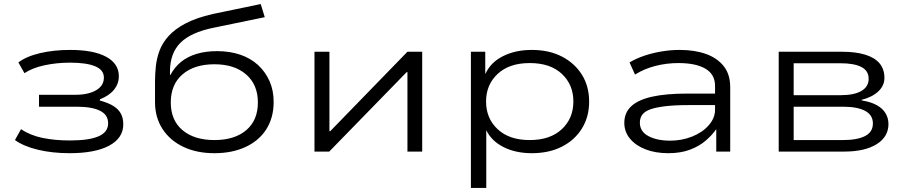

<svg xmlns="http://www.w3.org/2000/svg" viewBox="-20 -750 4493 950"><path d="M324 8Q239 8 168 -9Q97 -26 54 -57L84 -111Q130 -80 191 -67.5Q252 -55 326 -55Q420 -55 467.5 -75.5Q515 -96 515 -140Q515 -182 475 -202Q435 -222 359 -222H173V-281H353Q417 -281 455.5 -303.5Q494 -326 494 -366Q494 -404 451 -422Q408 -440 327 -440Q260 -440 200 -427Q140 -414 101 -388L71 -441Q110 -471 178 -487Q246 -503 327 -503Q443 -503 505.5 -469Q568 -435 568 -373Q568 -336 544.5 -306.5Q521 -277 475 -259L473 -253Q517 -241 542 -225Q567 -209 578.5 -187Q590 -165 590 -135Q590 -67 520.5 -29.5Q451 8 324 8Z M1041 8Q953 8 887 -23.5Q821 -55 784 -112Q747 -169 747 -245V-346Q747 -382 751 -421Q755 -460 769 -498.5Q783 -537 814 -571.5Q845 -606 898 -634Q951 -662 1034 -681L1270 -730L1290 -665L1038 -613Q924 -590 872.5 -538Q821 -486 821 -396V-379H823Q844 -418 876 -444Q908 -470 953 -483.5Q998 -497 1054 -497Q1117 -497 1168.5 -479.5Q1220 -462 1256.5 -428.5Q1293 -395 1313.5 -349Q1334 -303 1334 -246Q1334 -168 1298 -111Q1262 -54 1195.5 -23Q1129 8 1041 8ZM1041 -57Q1141 -57 1198.5 -106Q1256 -155 1256 -243Q1256 -331 1198 -381.5Q1140 -432 1041 -432Q941 -432 883 -382Q825 -332 825 -243Q825 -155 883 -106Q941 -57 1041 -57Z M1536 0V-494H1610V-101H1614L1996 -494H2069V0H1996V-393H1992L1609 0Z M2310 180V-494H2381V-385H2382Q2408 -442 2469.5 -472.5Q2531 -503 2611 -503Q2697 -503 2760.5 -470Q2824 -437 2859.5 -380Q2895 -323 2895 -247Q2895 -172 2859.5 -114.5Q2824 -57 2760.5 -24.5Q2697 8 2611 8Q2532 8 2472 -22Q2412 -52 2386 -106V180ZM2601 -57Q2702 -57 2759.5 -110.5Q2817 -164 2817 -248Q2817 -331 2760 -384.5Q2703 -438 2601 -438Q2500 -438 2442.5 -384.5Q2385 -331 2385 -248Q2385 -164 2442.5 -110.5Q2500 -57 2601 -57Z M3287 8Q3223 8 3174 -11Q3125 -30 3097 -64Q3069 -98 3069 -142Q3069 -192 3103 -224Q3137 -256 3206 -271.5Q3275 -287 3382 -287H3534V-230H3387Q3319 -230 3272.5 -224.5Q3226 -219 3198 -209Q3170 -199 3158 -182.5Q3146 -166 3146 -143Q3146 -99 3188.5 -76.5Q3231 -54 3296 -54Q3354 -54 3405 -74.5Q3456 -95 3487 -130.5Q3518 -166 3518 -207V-325Q3518 -382 3470.5 -410Q3423 -438 3337 -438Q3279 -438 3223.5 -424Q3168 -410 3122 -381L3095 -441Q3128 -461 3168.5 -474.5Q3209 -488 3253.5 -495.5Q3298 -503 3343 -503Q3417 -503 3473 -483Q3529 -463 3561 -422.5Q3593 -382 3593 -319V0H3524V-110V-111Q3504 -82 3471.5 -54Q3439 -26 3393 -9Q3347 8 3287 8Z M3833 0V-494H4145Q4214 -494 4261 -479.5Q4308 -465 4332 -436.5Q4356 -408 4356 -364Q4356 -326 4325.5 -297.5Q4295 -269 4243 -256L4244 -253Q4289 -246 4318.5 -229.5Q4348 -213 4362 -189Q4376 -165 4376 -136Q4376 -73 4317.5 -36.5Q4259 0 4157 0ZM3907 -57H4151Q4222 -57 4260.5 -77Q4299 -97 4299 -139Q4299 -181 4260.5 -201.5Q4222 -222 4151 -222H3907ZM3907 -279H4139Q4206 -279 4242 -300Q4278 -321 4278 -360Q4278 -400 4242 -418.5Q4206 -437 4139 -437H3907Z"/></svg>

Font: Nunito Sans 7pt Expanded Light
Style: Regular
Weight: 300
Width: 7
Designer: Vernon Adams
Foundry: Vernon Adams
Version: Version 3.101;gftools[0.9.27]